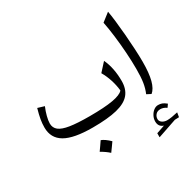

<svg xmlns="http://www.w3.org/2000/svg" viewBox="-227 -987 1579 1570"><g transform="rotate(-30 562.5 -202.0)"><path d="M753.9 -143.6Q749 -194.3 732.4 -246.6Q715.8 -298.8 689.5 -343.8L759.3 -420.4Q802.2 -328.6 802.2 -205.6Q802.2 -129.9 763.2 -83.3Q724.1 -36.6 637.5 -15.1Q550.8 6.3 407.7 6.3Q230 6.3 147.2 -42Q64.5 -90.3 64.5 -190.9Q64.5 -228.5 71 -266.6Q77.6 -304.7 93.3 -359.9L155.3 -341.3Q138.7 -302.7 128.7 -263.4Q118.7 -224.1 118.7 -198.2Q118.7 -157.2 148.9 -132.8Q179.2 -108.4 247.8 -97.7Q316.4 -86.9 432.1 -86.9Q572.3 -86.9 650.9 -100.8Q729.5 -114.7 753.9 -143.6ZM411.1 127.4Q446.3 140.6 489.7 183.1Q476.1 202.6 462.4 221.7Q448.7 240.7 434.1 260.7Q400.4 230 356.4 206.1Q370.6 186 384 167Q397.5 147.9 411.1 127.4Z M899.4 211.4Q899.4 232.4 919.2 245.6Q939 258.8 964.8 258.8Q983.4 258.8 1009.8 254.6Q1036.1 250.5 1066.4 243.2L1059.6 285.2L1020 286.6L840.3 348.1V310.1L918.5 283.2Q873.5 268.6 873.5 219.2Q873.5 192.4 886 168.2Q898.4 144 918.2 128.7Q938 113.3 960 113.3Q980 113.3 996.6 119.1Q1013.2 125 1036.6 144L1017.1 171.9Q1000.5 160.6 986.6 156.2Q972.7 151.9 959.5 151.9Q931.2 151.9 915.3 169.7Q899.4 187.5 899.4 211.4ZM988.3 -752Q995.6 -713.9 1002.7 -651.9Q1009.8 -589.8 1015.9 -518.1Q1022 -446.3 1025.6 -377.2Q1029.3 -308.1 1029.3 -255.9Q1029.3 -149.4 1012.2 -84.5Q995.1 -19.5 960.4 8.8L920.9 -11.7Q939.5 -54.7 947.3 -104.2Q955.1 -153.8 955.1 -231.9Q955.1 -303.7 949.5 -386.5Q943.8 -469.2 934.1 -549.3Q924.3 -629.4 911.6 -692.4Z"/></g></svg>

Font: Pinar DS2-Regular
Style: Regular
Weight: 400
Designer: Amin Abedi
Version: Version 2.000